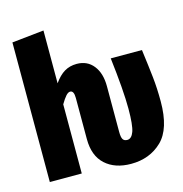

<svg xmlns="http://www.w3.org/2000/svg" viewBox="-113 -865 943 987"><g transform="rotate(-15 358.5 -371.5)"><path d="M694 -253Q694 -107 629 -44.5Q564 18 465 18Q379 18 328 -28.5Q277 -75 277 -164V-383Q277 -422 257 -422Q246 -422 234 -408.5Q222 -395 206 -368V0H36V-743L206 -761V-480Q232 -517 260.5 -534Q289 -551 326 -551Q382 -551 414.5 -510Q447 -469 447 -400V-157Q447 -128 454 -117Q461 -106 477 -106Q500 -106 512 -139Q524 -172 524 -260Q524 -357 503 -533H669Q681 -442 687.5 -382Q694 -322 694 -253Z"/></g></svg>

Font: Fira Sans Compressed ExtraBold
Style: Regular
Weight: 800
Width: 1
Designer: bBox Type GmbH & Carrois Corporate GbR & Edenspiekermann AG
Foundry: bBox Type GmbH & Carrois Corporate GbR & Edenspiekermann AG
Version: Version 4.301